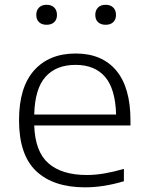

<svg xmlns="http://www.w3.org/2000/svg" viewBox="-20 -773 614 802"><path d="M335.5 9.5Q203 9.5 131.2 -58.2Q59.5 -126 59.5 -270.5Q59.5 -408.5 122.5 -479Q185.5 -549.5 296 -549.5Q406 -549.5 465.5 -478.5Q525 -407.5 525 -269.5V-249H123Q126.5 -139.5 182.5 -90.8Q238.5 -42 342.5 -42Q379 -42 417.5 -48.8Q456 -55.5 497.5 -67.5V-16Q413 9.5 335.5 9.5ZM295.5 -502Q214.5 -502 170 -452Q125.5 -402 123 -294.5H465Q462 -401.5 419 -451.8Q376 -502 295.5 -502ZM421.5 -669.5Q401 -669.5 389.5 -680.5Q378 -691.5 378 -710.5Q378 -730 389.5 -741.5Q401 -753 421.5 -753Q441.5 -753 453 -741.5Q464.5 -730 464.5 -710.5Q464.5 -691.5 453 -680.5Q441.5 -669.5 421.5 -669.5ZM174.5 -669.5Q154.5 -669.5 143 -680.5Q131.5 -691.5 131.5 -710.5Q131.5 -730 143 -741.5Q154.5 -753 174.5 -753Q195 -753 206.5 -741.5Q218 -730 218 -710.5Q218 -691.5 206.5 -680.5Q195 -669.5 174.5 -669.5Z"/></svg>

Font: Encode Sans Exp Lt
Style: Regular
Weight: 300
Width: 7
Designer: Multiple Designers
Foundry: Impallari Type
Version: Version 3.002; ttfautohint (v1.8.3) -l 8 -r 50 -G 200 -x 14 